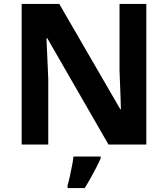

<svg xmlns="http://www.w3.org/2000/svg" viewBox="-20 -734 853 975"><path d="M723 0H531L220 -540H216Q218 -489 220.5 -438Q223 -387 225 -336V0H90V-714H281L591 -179H594Q593 -212 592 -245Q591 -278 589.5 -310.5Q588 -343 587 -376V-714H723ZM491 71Q481 93 468.5 117.5Q456 142 441.5 168Q427 194 410 221H323V208Q329 188 334.5 162Q340 136 345.5 109Q351 82 353 61H491Z"/></svg>

Font: Noto Sans Tangsa
Style: Bold
Weight: 700
Version: Version 1.504